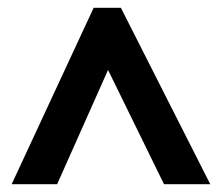

<svg xmlns="http://www.w3.org/2000/svg" viewBox="-20 -736 568 494"><path d="M10 -262H127L258 -556L402 -262H521L291 -716H221Z"/></svg>

Font: Noto Sans Thai Looped SemiCondensed
Style: Bold
Weight: 700
Width: 4
Designer: Sasikarn Vongin, Ben Mitchell
Foundry: The Fontpad Ltd
Version: Version 1.001